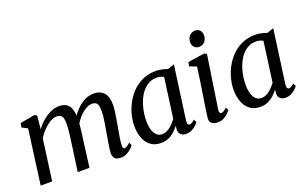

<svg xmlns="http://www.w3.org/2000/svg" viewBox="-88 -1177 2540 1594"><g transform="rotate(-20 1182.0 -380.5)"><path d="M223 -557.5 211.5 -439Q236.5 -474 270.2 -503.2Q304 -532.5 342.5 -550.2Q381 -568 420 -568Q471.5 -568 499 -539Q526.5 -510 530.5 -443.5Q566.5 -498 617.5 -533Q668.5 -568 726.5 -568Q779 -568 812.2 -534.8Q845.5 -501.5 845.5 -422Q845.5 -401.5 841.5 -371.2Q837.5 -341 831.8 -308Q826 -275 821.5 -247Q814.5 -209 807 -164.2Q799.5 -119.5 797.5 -85.5Q796 -53 811.5 -53Q830.5 -53 863.5 -83L876 -57Q871 -50 855.2 -33.8Q839.5 -17.5 814.2 -3.8Q789 10 756.5 10Q717.5 10 703.5 -8Q689.5 -26 690 -55Q691 -86 699.2 -133Q707.5 -180 714.5 -222.5Q721 -263.5 730 -316.2Q739 -369 738.5 -413.5Q738.5 -460.5 724.8 -476.8Q711 -493 682 -493Q646 -493 603.5 -459.5Q561 -426 529.5 -375Q527 -344 523 -310Q519 -276 514.5 -247L482.5 0H378.5L409.5 -220.5Q415.5 -262.5 422.2 -315.8Q429 -369 429 -412.5Q428.5 -461.5 415.2 -477.8Q402 -494 369 -494Q343.5 -494 313 -476.2Q282.5 -458.5 253.2 -428.8Q224 -399 202 -363.5L153 0H51.5L116 -482.5L66.5 -507.5L73.5 -545L202 -568Z M1370 -93.5Q1367 -70 1373.8 -61.5Q1380.5 -53 1389 -53Q1404 -53 1433 -79.5L1447 -53.5Q1443 -46.5 1427.8 -31.2Q1412.5 -16 1388.8 -3Q1365 10 1335 10Q1306.5 10 1288.8 -5Q1271 -20 1271.5 -53.5L1275.5 -83.5Q1257.5 -61 1234.8 -39.5Q1212 -18 1182.2 -4Q1152.5 10 1114 10Q1058.5 10 1022.2 -17.5Q986 -45 968.2 -92.2Q950.5 -139.5 950.5 -198Q950.5 -260 971.8 -325Q993 -390 1034.2 -445.2Q1075.5 -500.5 1136.2 -534.2Q1197 -568 1275.5 -568Q1298.5 -568 1326.8 -561.8Q1355 -555.5 1376 -547.5L1435 -567.5ZM1323 -497Q1296.5 -513 1261 -513Q1210.5 -513 1172.8 -485.2Q1135 -457.5 1109.5 -411.8Q1084 -366 1071.2 -311.2Q1058.5 -256.5 1058.5 -203.5Q1058.5 -131.5 1082.2 -93.8Q1106 -56 1144 -56Q1174 -56 1198.8 -70.5Q1223.5 -85 1242.5 -105.2Q1261.5 -125.5 1275 -143.5Z M1614 10Q1580.5 10 1561.5 -5.5Q1542.5 -21 1546 -53.5Q1548.5 -78.5 1555.8 -126.2Q1563 -174 1572.5 -234.5Q1582 -295 1591.8 -360Q1601.5 -425 1609.5 -485L1547.5 -508.5L1554.5 -544L1700 -566.5L1722.5 -556L1652 -89Q1649 -71 1653.8 -62Q1658.5 -53 1667 -53Q1677 -53 1688.5 -59.8Q1700 -66.5 1717.5 -83L1730.5 -57Q1725.5 -50 1710.2 -33.8Q1695 -17.5 1670.5 -3.8Q1646 10 1614 10ZM1682.5 -632Q1657 -632 1640.2 -649.5Q1623.5 -667 1624.5 -695.5Q1625 -728 1645.2 -749.5Q1665.5 -771 1695.5 -771Q1721.5 -771 1737 -754Q1752.5 -737 1752.5 -711Q1752.5 -676 1732.8 -654Q1713 -632 1682.5 -632Z M2247.5 -93.5Q2244.5 -70 2251.2 -61.5Q2258 -53 2266.5 -53Q2281.5 -53 2310.5 -79.5L2324.5 -53.5Q2320.5 -46.5 2305.2 -31.2Q2290 -16 2266.2 -3Q2242.5 10 2212.5 10Q2184 10 2166.2 -5Q2148.5 -20 2149 -53.5L2153 -83.5Q2135 -61 2112.2 -39.5Q2089.5 -18 2059.8 -4Q2030 10 1991.5 10Q1936 10 1899.8 -17.5Q1863.5 -45 1845.8 -92.2Q1828 -139.5 1828 -198Q1828 -260 1849.2 -325Q1870.5 -390 1911.8 -445.2Q1953 -500.5 2013.8 -534.2Q2074.5 -568 2153 -568Q2176 -568 2204.2 -561.8Q2232.5 -555.5 2253.5 -547.5L2312.5 -567.5ZM2200.5 -497Q2174 -513 2138.5 -513Q2088 -513 2050.2 -485.2Q2012.5 -457.5 1987 -411.8Q1961.5 -366 1948.8 -311.2Q1936 -256.5 1936 -203.5Q1936 -131.5 1959.8 -93.8Q1983.5 -56 2021.5 -56Q2051.5 -56 2076.2 -70.5Q2101 -85 2120 -105.2Q2139 -125.5 2152.5 -143.5Z"/></g></svg>

Font: Merriweather
Style: Italic
Weight: 400
Italic angle: -7.8°
Designer: Eben Sorkin
Foundry: Eben Sorkin
Version: Version 2.100